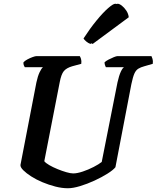

<svg xmlns="http://www.w3.org/2000/svg" viewBox="-20 -1003 835 1023"><path d="M342 0Q310 0 275 -9Q240 -18 206.5 -32Q173 -46 146.5 -63Q120 -80 104 -96Q88 -112 89 -124L174 -564Q181 -597 191 -618Q201 -639 209 -645H112Q110 -648 107 -655Q104 -662 105 -671Q112 -679 126 -686.5Q140 -694 154 -699Q168 -704 174 -704H405Q408 -700 411.5 -689.5Q415 -679 413 -663L365 -650Q334 -641 320 -624Q306 -607 298 -564L216 -144Q224 -134 243 -123Q262 -112 286.5 -102Q311 -92 333.5 -85.5Q356 -79 370 -79Q391 -79 421 -89Q451 -99 479 -113.5Q507 -128 522 -140L606 -564Q614 -600 623.5 -620.5Q633 -641 641 -645H544Q543 -647 540 -654.5Q537 -662 537 -671Q544 -678 558.5 -685.5Q573 -693 586.5 -698.5Q600 -704 606 -704H787Q789 -700 792.5 -689.5Q796 -679 794 -663L749 -650Q730 -645 717 -637Q704 -629 696 -611Q688 -593 680 -555L595 -112Q583 -97 553 -78Q523 -59 484 -41Q445 -23 407 -11.5Q369 0 342 0ZM462 -769Q450 -773 439.5 -782Q429 -791 425 -798Q460 -852 494.5 -894Q529 -936 556 -959.5Q583 -983 594 -983Q604 -983 617 -972.5Q630 -962 640.5 -945.5Q651 -929 654 -911ZM474 -769Q463 -772 452 -781Q441 -790 438 -798Q476 -853 510 -895Q544 -937 570 -960Q596 -983 607 -983Q616 -983 629 -973Q642 -963 653 -946.5Q664 -930 666 -911Z"/></svg>

Font: Texturina 12pt
Style: Bold Italic
Weight: 700
Italic angle: -11°
Designer: Guillermo Torres Carreño
Foundry: Omnibus-Type
Version: Version 1.002